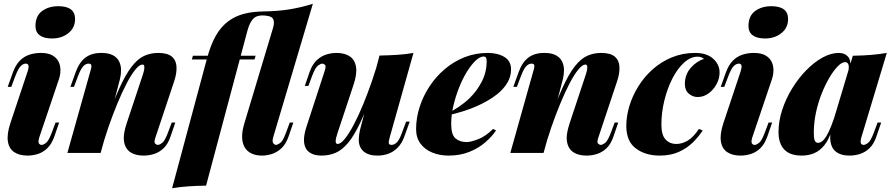

<svg xmlns="http://www.w3.org/2000/svg" viewBox="-20 -815 4757 1023"><path d="M169 -676Q169 -730 204 -756Q239 -782 291 -782Q335 -782 357.5 -765Q380 -748 380 -714Q380 -667 344.5 -638.5Q309 -610 257 -610Q214 -610 191.5 -627Q169 -644 169 -676ZM127 -434Q141 -476 118 -476Q103 -476 90 -462.5Q77 -449 63 -413L40 -352H21L49 -430Q63 -468 84.5 -490.5Q106 -513 135 -523Q164 -533 198 -533Q236 -533 259 -520Q282 -507 292 -486.5Q302 -466 302 -441.5Q302 -417 294 -393L190 -85Q182 -60 187 -51.5Q192 -43 202 -43Q211 -43 225 -53.5Q239 -64 255 -106L276 -162H295L270 -89Q255 -47 232 -25Q209 -3 181.5 5.5Q154 14 127 14Q83 14 55.5 -4.5Q28 -23 22 -61.5Q16 -100 35 -158Z M516 0H339L461 -434Q466 -450 467 -459Q468 -468 464.5 -472Q461 -476 452 -476Q437 -476 424 -462.5Q411 -449 397 -413L374 -352H355L383 -430Q402 -483 435 -508Q468 -533 520 -533Q559 -533 582 -520.5Q605 -508 615 -487Q625 -466 625 -441.5Q625 -417 619 -393ZM539 -143Q580 -265 614.5 -341.5Q649 -418 681.5 -460Q714 -502 748.5 -517.5Q783 -533 823 -533Q873 -533 896 -513Q919 -493 920.5 -458.5Q922 -424 908 -382L809 -85Q799 -57 806.5 -50Q814 -43 821 -43Q830 -43 844 -53.5Q858 -64 874 -106L895 -162H914L889 -89Q875 -47 851.5 -25Q828 -3 800.5 5.5Q773 14 746 14Q715 14 692 5Q669 -4 656 -22Q641 -43 639.5 -74.5Q638 -106 655 -158L741 -417Q747 -435 748.5 -447Q750 -459 748 -465Q746 -471 739 -471Q723 -471 701 -444Q679 -417 654.5 -370Q630 -323 605 -262.5Q580 -202 557 -135.5Q534 -69 517 -3Z M1436 -85Q1429 -61 1436 -52Q1443 -43 1452 -43Q1457 -43 1472 -52.5Q1487 -62 1503 -106L1524 -162H1543L1518 -89Q1503 -46 1478.5 -24Q1454 -2 1427 6Q1400 14 1376 14Q1344 14 1320.5 3Q1297 -8 1284 -29.5Q1271 -51 1270 -83Q1269 -115 1282 -158L1435 -667Q1445 -701 1433 -717Q1421 -733 1372 -733L1379 -754Q1461 -755 1524.5 -765.5Q1588 -776 1647 -795ZM1002 -498 1008 -518H1342L1336 -498ZM1383 -733Q1367 -733 1355 -730Q1343 -727 1333 -719Q1323 -710 1314.5 -694.5Q1306 -679 1299 -654L1078 174Q1024 175 981.5 178Q939 181 897 188L1083 -504Q1102 -575 1129.5 -624Q1157 -673 1198 -703Q1233 -729 1280.5 -741.5Q1328 -754 1389 -754H1417L1416 -733Z M1974 -354Q1935 -237 1901 -164.5Q1867 -92 1834.5 -53.5Q1802 -15 1767.5 -0.5Q1733 14 1693 14Q1653 14 1629 -3Q1605 -20 1600.5 -53.5Q1596 -87 1612 -137L1709 -434Q1719 -463 1711.5 -469.5Q1704 -476 1697 -476Q1688 -476 1674 -465.5Q1660 -455 1644 -413L1623 -357H1604L1629 -430Q1644 -472 1667.5 -494Q1691 -516 1718.5 -524.5Q1746 -533 1772 -533Q1817 -533 1844 -514.5Q1871 -496 1877 -458Q1883 -420 1863 -361L1777 -102Q1759 -48 1779 -48Q1795 -48 1817 -75Q1839 -102 1864 -149Q1889 -196 1914 -256.5Q1939 -317 1962 -383.5Q1985 -450 2002 -516ZM2057 -85Q2050 -62 2051.5 -52.5Q2053 -43 2066 -43Q2081 -43 2094.5 -56.5Q2108 -70 2121 -106L2144 -167H2163L2135 -89Q2122 -52 2099.5 -29Q2077 -6 2049.5 4Q2022 14 1992 14Q1957 14 1935.5 3.5Q1914 -7 1903 -25Q1891 -45 1891.5 -71.5Q1892 -98 1899 -126L2002 -519Q2054 -520 2099 -523Q2144 -526 2183 -533Z M2362 -210Q2394 -225 2425 -246Q2456 -267 2482 -292Q2522 -331 2547.5 -381Q2573 -431 2573 -489Q2573 -503 2569 -508.5Q2565 -514 2557 -514Q2537 -514 2513.5 -491.5Q2490 -469 2467 -431.5Q2444 -394 2425.5 -347Q2407 -300 2395.5 -250.5Q2384 -201 2384 -155Q2384 -97 2407 -77.5Q2430 -58 2467 -58Q2487 -58 2527 -73Q2567 -88 2607 -128L2623 -120Q2601 -87 2565 -56Q2529 -25 2480 -5.5Q2431 14 2370 14Q2323 14 2283.5 -2Q2244 -18 2220.5 -49.5Q2197 -81 2197 -127Q2197 -186 2215.5 -244Q2234 -302 2268 -354Q2302 -406 2349.5 -446.5Q2397 -487 2455 -510Q2513 -533 2579 -533Q2632 -533 2667.5 -511.5Q2703 -490 2703 -445Q2703 -407 2683 -373.5Q2663 -340 2628 -312.5Q2593 -285 2549 -263Q2505 -241 2456.5 -225Q2408 -209 2361 -200Z M2876 0H2699L2821 -434Q2826 -450 2827 -459Q2828 -468 2824.5 -472Q2821 -476 2812 -476Q2797 -476 2784 -462.5Q2771 -449 2757 -413L2734 -352H2715L2743 -430Q2762 -483 2795 -508Q2828 -533 2880 -533Q2919 -533 2942 -520.5Q2965 -508 2975 -487Q2985 -466 2985 -441.5Q2985 -417 2979 -393ZM2899 -143Q2940 -265 2974.5 -341.5Q3009 -418 3041.5 -460Q3074 -502 3108.5 -517.5Q3143 -533 3183 -533Q3233 -533 3256 -513Q3279 -493 3280.5 -458.5Q3282 -424 3268 -382L3169 -85Q3159 -57 3166.5 -50Q3174 -43 3181 -43Q3190 -43 3204 -53.5Q3218 -64 3234 -106L3255 -162H3274L3249 -89Q3235 -47 3211.5 -25Q3188 -3 3160.5 5.5Q3133 14 3106 14Q3075 14 3052 5Q3029 -4 3016 -22Q3001 -43 2999.5 -74.5Q2998 -106 3015 -158L3101 -417Q3107 -435 3108.5 -447Q3110 -459 3108 -465Q3106 -471 3099 -471Q3083 -471 3061 -444Q3039 -417 3014.5 -370Q2990 -323 2965 -262.5Q2940 -202 2917 -135.5Q2894 -69 2877 -3Z M3697 -513Q3660 -513 3625 -481.5Q3590 -450 3563 -397.5Q3536 -345 3520 -280.5Q3504 -216 3504 -150Q3504 -96 3526 -72Q3548 -48 3584 -48Q3613 -48 3643 -65Q3673 -82 3704 -128L3724 -120Q3703 -87 3671.5 -56Q3640 -25 3596.5 -5.5Q3553 14 3495 14Q3419 14 3368 -24Q3317 -62 3317 -144Q3317 -196 3333.5 -250.5Q3350 -305 3381.5 -355.5Q3413 -406 3458 -446Q3503 -486 3560 -509.5Q3617 -533 3684 -533Q3746 -533 3780 -502Q3814 -471 3814 -429Q3814 -397 3798 -367Q3782 -337 3755.5 -317.5Q3729 -298 3697 -298Q3671 -298 3650 -316Q3629 -334 3629 -368Q3629 -417 3660 -453Q3691 -489 3731 -501Q3724 -507 3716 -510Q3708 -513 3697 -513Z M3968 -676Q3968 -730 4003 -756Q4038 -782 4090 -782Q4134 -782 4156.5 -765Q4179 -748 4179 -714Q4179 -667 4143.5 -638.5Q4108 -610 4056 -610Q4013 -610 3990.5 -627Q3968 -644 3968 -676ZM3926 -434Q3940 -476 3917 -476Q3902 -476 3889 -462.5Q3876 -449 3862 -413L3839 -352H3820L3848 -430Q3862 -468 3883.5 -490.5Q3905 -513 3934 -523Q3963 -533 3997 -533Q4035 -533 4058 -520Q4081 -507 4091 -486.5Q4101 -466 4101 -441.5Q4101 -417 4093 -393L3989 -85Q3981 -60 3986 -51.5Q3991 -43 4001 -43Q4010 -43 4024 -53.5Q4038 -64 4054 -106L4075 -162H4094L4069 -89Q4054 -47 4031 -25Q4008 -3 3980.5 5.5Q3953 14 3926 14Q3882 14 3854.5 -4.5Q3827 -23 3821 -61.5Q3815 -100 3834 -158Z M4339 -54Q4349 -54 4360 -62Q4371 -70 4383 -89.5Q4395 -109 4409 -144Q4423 -179 4439 -234L4413 -125Q4397 -72 4372.5 -41.5Q4348 -11 4317.5 1.5Q4287 14 4252 14Q4189 14 4158.5 -18.5Q4128 -51 4128 -111Q4128 -169 4147.5 -229Q4167 -289 4200.5 -343.5Q4234 -398 4275.5 -440.5Q4317 -483 4362 -508Q4407 -533 4449 -533Q4481 -533 4498.5 -513Q4516 -493 4511 -442L4500 -436Q4505 -461 4500 -472.5Q4495 -484 4483 -484Q4466 -484 4444.5 -462.5Q4423 -441 4400.5 -403.5Q4378 -366 4358.5 -317.5Q4339 -269 4327.5 -215Q4316 -161 4316 -107Q4316 -79 4321 -66.5Q4326 -54 4339 -54ZM4524 -518Q4579 -519 4621.5 -522.5Q4664 -526 4705 -533L4570 -85Q4565 -69 4565.5 -59.5Q4566 -50 4570.5 -46.5Q4575 -43 4582 -43Q4591 -43 4605 -53.5Q4619 -64 4635 -106L4656 -162H4675L4650 -89Q4636 -47 4612.5 -25Q4589 -3 4561.5 5.5Q4534 14 4507 14Q4446 14 4420 -21Q4405 -42 4403.5 -76Q4402 -110 4416 -158Z"/></svg>

Font: Playfair Display Black
Style: Italic
Weight: 900
Italic angle: -14°
Designer: Claus Eggers Sørensen
Foundry: Claus Eggers Sørensen
Version: Version 1.203